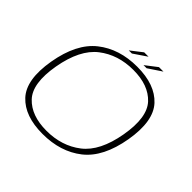

<svg xmlns="http://www.w3.org/2000/svg" viewBox="-190 -956 1148 1148"><g transform="rotate(45 384.0 -382.5)"><path d="M318.5 4.5Q167.5 4.5 93 -75.5Q18.5 -155.5 49.5 -337.5Q81 -520 182.5 -600.2Q284 -680.5 435.2 -680.5Q586.5 -680.5 661 -600Q735.5 -519.5 704.5 -337.5Q673 -155 571.5 -75.2Q470 4.5 318.5 4.5ZM322 -25.5Q450.5 -25.5 542 -96Q633.5 -166.5 663.5 -337.5Q693.5 -509 627.2 -579.8Q561 -650.5 432 -650.5Q303.5 -650.5 212.2 -579.8Q121 -509 90.5 -337.5Q60.5 -166.5 127 -96Q193.5 -25.5 322 -25.5ZM454.5 -713.5 528.5 -770.5H566.5L481 -713.5ZM330 -713.5 403.5 -770.5H440.5L356.5 -713.5Z"/></g></svg>

Font: Anybody ExtraExpanded ExtraLight
Style: Italic
Weight: 200
Width: 8
Italic angle: -10°
Designer: Tyler Finck
Foundry: Etcetera Type Company
Version: Version 1.010; ttfautohint (v1.8.3) -l 8 -r 50 -G 200 -x 14 